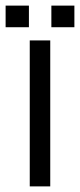

<svg xmlns="http://www.w3.org/2000/svg" viewBox="-69 -664 285 684"><path d="M110 -520H37V0H110ZM-49 -567H34V-644H-49ZM114 -567H196V-644H114Z"/></svg>

Font: Non Bureau Light
Style: Regular
Weight: 300
Designer: Jona Saucedo
Foundry: Non Foundry
Version: Version 1.000;FEAKit 1.0